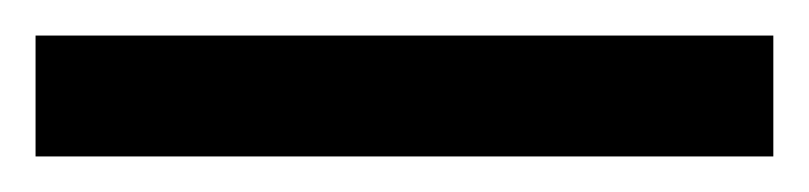

<svg xmlns="http://www.w3.org/2000/svg" viewBox="-22 70 455 108"><path d="M-2 90V158H413V90Z"/></svg>

Font: Noto Sans Bengali UI ExtraBold
Style: Regular
Weight: 800
Designer: Jelle Bosma - Monotype Design Team
Foundry: Monotype Imaging Inc.
Version: Version 2.003